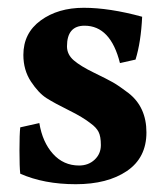

<svg xmlns="http://www.w3.org/2000/svg" viewBox="-20 -457 429 493"><path d="M183 -32Q207 -32 223 -47Q239 -62 239 -84.5Q239 -107 233 -118.5Q227 -130 213 -140Q193 -156 156.5 -174Q120 -192 99.5 -205Q79 -218 59.5 -247.5Q40 -277 40 -316Q40 -372 84.5 -404.5Q129 -437 195 -437Q261 -437 345 -414Q342 -349 328 -304L288 -295Q264 -391 197 -391Q152 -391 152 -338Q152 -317 169.5 -302Q187 -287 221 -270.5Q255 -254 270 -245.5Q285 -237 310 -218Q356 -182 356 -117Q356 -52 306 -18Q256 16 174.5 16Q93 16 32 -11Q30 -28 30 -70.5Q30 -113 32 -130L81 -141Q89 -92 116 -62Q143 -32 183 -32Z"/></svg>

Font: Buenard
Style: Bold
Weight: 700
Foundry: FontFuror
Version: Version 1.002 2011